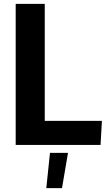

<svg xmlns="http://www.w3.org/2000/svg" viewBox="-20 -748 563 991"><path d="M61 -728H211V-124H506L499 0H61ZM238 41H331L300 223H219Z"/></svg>

Font: Murecho SemiBold
Style: Regular
Weight: 600
Designer: Neil Summerour
Foundry: Positype
Version: Version 1.010; ttfautohint (v1.8.3)